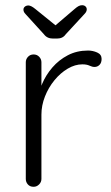

<svg xmlns="http://www.w3.org/2000/svg" viewBox="-20 -717 425 737"><path d="M109 0Q95 0 87 -9Q79 -18 79 -30V-478Q79 -490 87.5 -499Q96 -508 109 -508Q122 -508 130.5 -499Q139 -490 139 -478V-328L124 -325Q127 -360 141.5 -394.5Q156 -429 181 -458Q206 -487 240.5 -505Q275 -523 318 -523Q336 -523 353 -515.5Q370 -508 370 -491Q370 -476 362 -468Q354 -460 343 -460Q334 -460 323.5 -465Q313 -470 296 -470Q268 -470 240 -453.5Q212 -437 189 -409Q166 -381 152.5 -346.5Q139 -312 139 -277V-30Q139 -18 130 -9Q121 0 109 0ZM183 -569Q161 -569 149 -585L78 -663Q70 -671 70 -680Q70 -687 75.5 -691.5Q81 -696 89 -696Q99 -696 115 -683L199 -615L185 -613L267 -683Q275 -690 281.5 -693.5Q288 -697 295 -697Q303 -697 308 -692.5Q313 -688 313 -681Q313 -677 311 -672.5Q309 -668 304 -663L232 -585Q221 -569 199 -569Z"/></svg>

Font: Quicksand Light
Style: Regular
Weight: 400
Version: Version 3.004